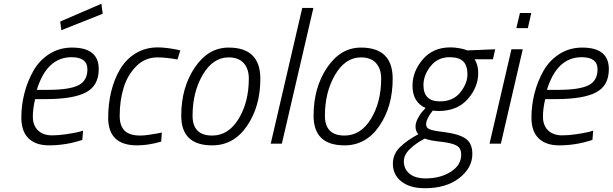

<svg xmlns="http://www.w3.org/2000/svg" viewBox="-20 -761 3245 1017"><path d="M524 -688 517 -741 299 -647 305 -601ZM175 -285C210.3 -400.3 271.7 -458 359 -458C415 -458 443 -436.7 443 -394C443 -352.7 426.5 -324.2 393.5 -308.5C360.5 -292.8 307.3 -285 234 -285ZM256 -44C224.7 -44 199.8 -52.7 181.5 -70C163.2 -87.3 154 -112 154 -144C154 -172 158 -202.7 166 -236H222C318.7 -236 389.7 -247.8 435 -271.5C480.3 -295.2 503 -336.3 503 -395C503 -471 456 -509 362 -509C317.3 -509 277.3 -497.8 242 -475.5C206.7 -453.2 178.5 -423.7 157.5 -387C136.5 -350.3 120.5 -310.7 109.5 -268C98.5 -225.3 93 -182 93 -138C93 -89.3 105.8 -52.7 131.5 -28C157.2 -3.3 193.3 9 240 9C299.3 9 358 -0.7 416 -20L420 -69L396 -62C379.3 -58 357.3 -54 330 -50C302.7 -46 278 -44 256 -44Z M816 -510C772.7 -510 733.8 -499.7 699.5 -479C665.2 -458.3 637.5 -430.3 616.5 -395C595.5 -359.7 579.7 -320 569 -276C558.3 -232 553 -185.7 553 -137C553 -39.7 604 9 706 9C746 9 788.7 2.3 834 -11L837 -59L818 -55C804.7 -52.3 788.5 -49.7 769.5 -47C750.5 -44.3 735.3 -43 724 -43C685.3 -43 657.3 -51.7 640 -69C622.7 -86.3 614 -112.3 614 -147C614 -200.3 620.8 -249.7 634.5 -295C648.2 -340.3 670.5 -378.7 701.5 -410C732.5 -441.3 770 -457 814 -457C843.3 -457 878.7 -453.3 920 -446L935 -494L918 -498C906 -500.7 890 -503.3 870 -506C850 -508.7 832 -510 816 -510Z M1104 -43C1034.7 -43 1000 -78 1000 -148C1000 -231.3 1018 -303.7 1054 -365C1090 -426.3 1135.7 -457 1191 -457C1226.3 -457 1253 -446.8 1271 -426.5C1289 -406.2 1298 -379 1298 -345C1298 -261.7 1280 -190.5 1244 -131.5C1208 -72.5 1161.3 -43 1104 -43ZM1191 -509C1119 -509 1059.2 -473.7 1011.5 -403C963.8 -332.3 940 -247.3 940 -148C940 -43.3 994.7 9 1104 9C1180 9 1241.5 -25.3 1288.5 -94C1335.5 -162.7 1359 -246 1359 -344C1359 -454 1303 -509 1191 -509Z M1473 0 1640 -719H1581L1414 0Z M1805 -43C1735.7 -43 1701 -78 1701 -148C1701 -231.3 1719 -303.7 1755 -365C1791 -426.3 1836.7 -457 1892 -457C1927.3 -457 1954 -446.8 1972 -426.5C1990 -406.2 1999 -379 1999 -345C1999 -261.7 1981 -190.5 1945 -131.5C1909 -72.5 1862.3 -43 1805 -43ZM1892 -509C1820 -509 1760.2 -473.7 1712.5 -403C1664.8 -332.3 1641 -247.3 1641 -148C1641 -43.3 1695.7 9 1805 9C1881 9 1942.5 -25.3 1989.5 -94C2036.5 -162.7 2060 -246 2060 -344C2060 -454 2004 -509 1892 -509Z M2310 -224C2252 -224 2223 -252.7 2223 -310C2223 -345.3 2235.7 -378.8 2261 -410.5C2286.3 -442.2 2319.7 -458 2361 -458C2395 -458 2419.3 -450.5 2434 -435.5C2448.7 -420.5 2456 -397.7 2456 -367C2456 -335 2443.3 -303.2 2418 -271.5C2392.7 -239.8 2356.7 -224 2310 -224ZM2318 -10C2357.3 -5.3 2384.7 1.7 2400 11C2415.3 20.3 2423 36 2423 58C2423 95.3 2404.5 125.7 2367.5 149C2330.5 172.3 2286.3 184 2235 184C2197.7 184 2169 175.7 2149 159C2129 142.3 2119 120.3 2119 93C2119 70.3 2130 48.5 2152 27.5C2174 6.5 2200 -11.7 2230 -27C2248 -19.7 2277.3 -14 2318 -10ZM2230 236C2306 236 2367 218 2413 182C2459 146 2482 103.3 2482 54C2482 17.3 2470.5 -9.3 2447.5 -26C2424.5 -42.7 2385 -54.7 2329 -62C2293 -66 2268.7 -70.7 2256 -76C2243.3 -81.3 2237 -90 2237 -102C2237 -121.3 2248.7 -145.7 2272 -175L2302 -173C2368.7 -173 2420.5 -194 2457.5 -236C2494.5 -278 2513 -324 2513 -374C2513 -403.3 2506.7 -427.7 2494 -447H2591L2603 -500L2455 -494L2444 -498C2436.7 -500.7 2425.5 -503.3 2410.5 -506C2395.5 -508.7 2380.3 -510 2365 -510C2304.3 -510 2255.8 -488.8 2219.5 -446.5C2183.2 -404.2 2165 -357.7 2165 -307C2165 -249 2188 -209.7 2234 -189L2221 -174C2211.7 -164.7 2202.7 -151.8 2194 -135.5C2185.3 -119.2 2181 -104.3 2181 -91C2181 -73.7 2186 -60 2196 -50C2156.7 -29.3 2124.3 -6.7 2099 18C2073.7 42.7 2061 72 2061 106C2061 145.3 2076.2 176.8 2106.5 200.5C2136.8 224.2 2178 236 2230 236Z M2776 -612 2794 -692H2734L2715 -612ZM2633 0 2749 -500H2689L2573 0Z M2877 -285C2912.3 -400.3 2973.7 -458 3061 -458C3117 -458 3145 -436.7 3145 -394C3145 -352.7 3128.5 -324.2 3095.5 -308.5C3062.5 -292.8 3009.3 -285 2936 -285ZM2958 -44C2926.7 -44 2901.8 -52.7 2883.5 -70C2865.2 -87.3 2856 -112 2856 -144C2856 -172 2860 -202.7 2868 -236H2924C3020.7 -236 3091.7 -247.8 3137 -271.5C3182.3 -295.2 3205 -336.3 3205 -395C3205 -471 3158 -509 3064 -509C3019.3 -509 2979.3 -497.8 2944 -475.5C2908.7 -453.2 2880.5 -423.7 2859.5 -387C2838.5 -350.3 2822.5 -310.7 2811.5 -268C2800.5 -225.3 2795 -182 2795 -138C2795 -89.3 2807.8 -52.7 2833.5 -28C2859.2 -3.3 2895.3 9 2942 9C3001.3 9 3060 -0.7 3118 -20L3122 -69L3098 -62C3081.3 -58 3059.3 -54 3032 -50C3004.7 -46 2980 -44 2958 -44Z"/></svg>

Font: RazerF5 Light
Style: Italic
Weight: 300
Foundry: Razer Inc.
Version: Version 2